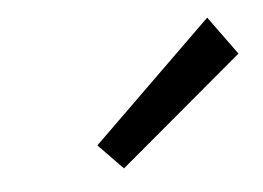

<svg xmlns="http://www.w3.org/2000/svg" viewBox="-30 -782 375 274"><g transform="rotate(-5 157.5 -645.0)"><path d="M103 -579 275 -747 315 -692 138 -543Z"/></g></svg>

Font: Andada Pro Medium
Style: Italic
Weight: 500
Italic angle: -7°
Designer: Carolina Giovagnoli
Foundry: Huerta Tipografica
Version: Version 3.005; ttfautohint (v1.8.4)